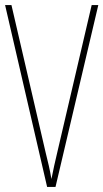

<svg xmlns="http://www.w3.org/2000/svg" viewBox="-20 -734 406 754"><path d="M366 -714 198 0H165L0 -714H25L159 -136Q166 -108 171.5 -84Q177 -60 182 -31Q188 -60 193 -84Q198 -108 205 -136L340 -714Z"/></svg>

Font: Noto Sans Gujarati UI ExtraCondensed Thin
Style: Regular
Weight: 100
Width: 2
Designer: Jelle Bosma - Monotype Design Team, Universal Thirst
Foundry: Monotype Imaging Inc.
Version: Version 2.106; ttfautohint (v1.8.4.7-5d5b)